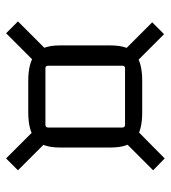

<svg xmlns="http://www.w3.org/2000/svg" viewBox="14 -616 548 615"><g transform="rotate(90 287.5 -309.0)"><path d="M380 -436H199Q191 -436 191 -427V-190Q191 -181 199 -181H380Q389 -181 389 -190V-427Q389 -436 380 -436ZM126 -227V-390Q126 -448 154 -469.5Q182 -491 239 -491H341Q398 -491 425.5 -469.5Q453 -448 453 -390V-227Q453 -170 425.5 -148Q398 -126 341 -126H239Q182 -126 154 -148Q126 -170 126 -227ZM400 -476 488 -563 526 -526 438 -438ZM49 -93 137 -181 175 -143 87 -55ZM438 -181 526 -93 488 -55 400 -143ZM90 -561 175 -476 137 -438 52 -523Z"/></g></svg>

Font: Gemunu Libre ExtraLight Light
Style: Regular
Weight: 300
Version: Version 1.100